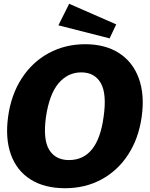

<svg xmlns="http://www.w3.org/2000/svg" viewBox="-20 -986 795 1016"><path d="M730 -369Q714 -254 658.5 -168.5Q603 -83 517 -36.5Q431 10 324 10Q216 10 142.5 -36Q69 -82 38 -167.5Q7 -253 23 -369Q39 -485 95 -571.5Q151 -658 238 -705Q325 -752 431 -752Q537 -752 610 -705Q683 -658 714.5 -571.5Q746 -485 730 -369ZM528 -366Q546 -489 513.5 -546Q481 -603 410 -603Q339 -603 290 -545.5Q241 -488 223 -366Q207 -247 240.5 -193Q274 -139 345 -139Q497 -139 528 -366ZM595 -857 560 -783 289 -852 346 -966Z"/></svg>

Font: Morrison ExtraBold
Style: Regular
Weight: 800
Designer: Pablo Impallari, Rodrigo Fuenzalida (Modified by Dan O. Williams)
Version: Version 0.03;June 6, 2019;FontCreator 11.5.0.2425 64-bit; tt